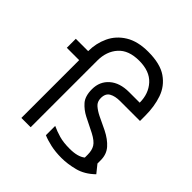

<svg xmlns="http://www.w3.org/2000/svg" viewBox="-179 -790 935 935"><g transform="rotate(45 288.5 -322.5)"><path d="M22 -450H107Q107 -504 129 -551Q151 -598 197.5 -626.5Q244 -655 316 -655Q399 -655 444.5 -623.5Q490 -592 508 -540Q526 -488 526 -424V-388H389Q355 -388 333.5 -376Q312 -364 312 -332Q312 -307 328.5 -292.5Q345 -278 369 -266L436 -234Q478 -213 502 -185.5Q526 -158 526 -118V-95L559 -54Q518 -14 471 -2Q424 10 383 10Q341 10 307.5 2.5Q274 -5 251 -15V-79Q277 -67 306.5 -58.5Q336 -50 379 -50Q435 -50 462 -72V-92Q462 -122 450 -141.5Q438 -161 402 -180L326 -218Q295 -234 273 -259Q251 -284 251 -332Q251 -385 288 -417.5Q325 -450 389 -450H462Q462 -512 425 -552.5Q388 -593 316 -593Q243 -593 207 -552.5Q171 -512 171 -449V10H107V-388H22Z"/></g></svg>

Font: Aubrey
Style: Regular
Weight: 400
Designer: Gayaneh Bagdasaryan
Foundry: Cyreal.org
Version: Version 1.102; ttfautohint (v1.8.3)